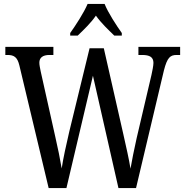

<svg xmlns="http://www.w3.org/2000/svg" viewBox="-20 -951 937 971"><path d="M335 -784V-771H373C404 -801 440 -835 465 -872C491 -835 527 -801 558 -771H596V-784C569 -822 527 -886 509 -931H423C404 -886 362 -822 335 -784ZM78 -620 226 0H316L450 -568L579 0H668L809 -595C826 -661 841 -673 874 -673H891V-714H680V-673H699C737 -673 756 -662 756 -633C756 -619 750 -590 746 -572L671 -252C657 -188 648 -145 640 -98C632 -148 619 -204 604 -271L505 -707H433L330 -284C314 -215 300 -152 292 -99C284 -147 273 -201 259 -262L186 -589C183 -605 179 -621 179 -634C179 -659 196 -673 230 -673H250V-714H7V-673H18C51 -673 68 -662 78 -620Z"/></svg>

Font: Noto Serif Bengali Condensed
Style: Regular
Weight: 400
Width: 3
Designer: Juan Bruce, Universal Thirst, Indian Type Foundry and the Monotype Design Team.
Foundry: Monotype Imaging Inc.
Version: Version 2.003